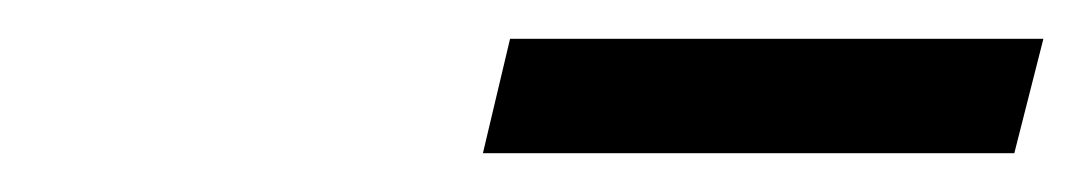

<svg xmlns="http://www.w3.org/2000/svg" viewBox="-20 -718 558 99"><path d="M229 -639 243 -698H518L503 -639Z"/></svg>

Font: Titillium Web
Style: Italic
Weight: 400
Italic angle: -13°
Version: Version 1.002;PS 57.000;hotconv 1.0.70;makeotf.lib2.5.55311